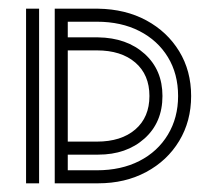

<svg xmlns="http://www.w3.org/2000/svg" viewBox="-20 -422 490 442"><path d="M106 0V-402H206Q269 -401 317 -375Q365 -349 392.5 -304Q420 -259 420 -201Q420 -143 392.5 -97.5Q365 -52 316.5 -26Q268 0 206 0ZM40 0V-402H70V0ZM203 -372H136V-336H206Q272 -335 313 -298Q354 -261 354 -201Q354 -140 312.5 -103Q271 -66 206 -66H136V-30H203Q259 -30 301 -51.5Q343 -73 366.5 -112Q390 -151 390 -201Q390 -252 366.5 -290.5Q343 -329 301 -350.5Q259 -372 203 -372ZM203 -306H136V-96H203Q259 -96 291.5 -124Q324 -152 324 -201Q324 -250 291.5 -278Q259 -306 203 -306Z"/></svg>

Font: Zen Tokyo Zoo
Style: Regular
Weight: 400
Designer: Yoshimichi Ohira
Foundry: A-1 Corp ZenFonts
Version: Version 1.002; ttfautohint (v1.8.3)